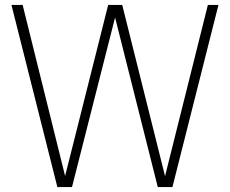

<svg xmlns="http://www.w3.org/2000/svg" viewBox="-20 -760 934 780"><path d="M213 0 26.5 -740H72L244.5 -45L419.5 -740H476.5L650.5 -44.5L824.5 -740H867.5L680.5 0H621L447.5 -689L272.5 0Z"/></svg>

Font: Encode Sans Condensed Condensed ExtraLight
Style: Regular
Weight: 200
Width: 3
Designer: Multiple Designers
Foundry: Impallari Type
Version: Version 3.000; ttfautohint (v1.8.3) -l 8 -r 50 -G 200 -x 14 